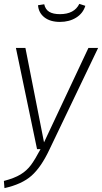

<svg xmlns="http://www.w3.org/2000/svg" viewBox="-28 -769 526 990"><path d="M226 4Q184 93 134.5 137Q85 181 -5 201L-8 164Q46 150 78 130.5Q110 111 131.5 82Q153 53 181 0H163L54 -522H103L199 -35L428 -522H478ZM168 -742 200 -747Q206 -720 226 -708Q246 -696 281 -696Q355 -696 381 -749L412 -739Q400 -700 364.5 -678Q329 -656 281 -656Q231 -656 201 -679.5Q171 -703 168 -742Z"/></svg>

Font: Fira Sans ExtraLight
Style: Italic
Weight: 275
Italic angle: -8°
Designer: Carrois Corporate & Edenspiekermann AG
Foundry: Carrois Corporate GbR & Edenspiekermann AG
Version: Version 4.203